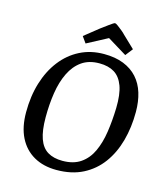

<svg xmlns="http://www.w3.org/2000/svg" viewBox="-123 -930 898 1036"><g transform="rotate(15 326.0 -412.5)"><path d="M289 11Q216 11 162.5 -19.5Q109 -50 80 -107.5Q51 -165 51 -248Q51 -338 74 -413Q97 -488 140 -543.5Q183 -599 243 -629.5Q303 -660 377 -660Q440 -660 486.5 -641.5Q533 -623 563.5 -589Q594 -555 608.5 -507.5Q623 -460 623 -402Q623 -316 602.5 -241Q582 -166 540.5 -109.5Q499 -53 436.5 -21Q374 11 289 11ZM308 -45Q369 -45 409 -72.5Q449 -100 471.5 -148.5Q494 -197 503.5 -260.5Q513 -324 515 -395Q517 -472 500 -518Q483 -564 449.5 -584.5Q416 -605 366 -605Q307 -605 267.5 -577Q228 -549 204 -499.5Q180 -450 170 -386Q160 -322 160 -249Q160 -175 176 -130Q192 -85 225 -65Q258 -45 308 -45ZM488 -684 380 -750 265 -689 240 -724 319 -787Q345 -806 359 -816.5Q373 -827 380.5 -831.5Q388 -836 391 -836Q396 -836 408 -827Q420 -818 433 -807.5Q446 -797 453 -789L520 -725Z"/></g></svg>

Font: Faustina Light Medium
Style: Italic
Weight: 500
Italic angle: -8°
Version: Version 1.200